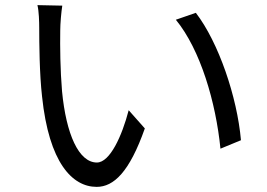

<svg xmlns="http://www.w3.org/2000/svg" viewBox="-20 -720 1040 749"><path d="M223 -698 126 -700C132 -676 133 -634 133 -611C133 -553 134 -431 144 -344C171 -85 262 9 357 9C424 9 485 -49 545 -219L482 -290C456 -190 409 -86 358 -86C287 -86 238 -197 222 -364C215 -447 214 -538 215 -601C215 -627 219 -674 223 -698ZM744 -670 666 -643C762 -526 822 -321 840 -140L920 -173C905 -342 833 -554 744 -670Z"/></svg>

Font: Source Han Sans KR
Style: Regular
Weight: 400
Designer: Ryoko NISHIZUKA 西塚涼子 (kana, bopomofo & ideographs); Paul D. Hunt (Latin, Greek & Cyrillic); Sandoll Communications 산돌커뮤니
Foundry: Adobe
Version: Version 2.004;hotconv 1.0.118;makeotfexe 2.5.65603